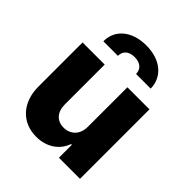

<svg xmlns="http://www.w3.org/2000/svg" viewBox="-215 -921 1066 1066"><g transform="rotate(45 318.0 -388.0)"><path d="M132.1 -631.7H246.4C246.1 -663 265.6 -692.8 317.5 -692.8C368.6 -692.8 388.5 -663.4 388.8 -631.7H503.6C502.8 -721.2 430.4 -784.4 317.5 -784.4C203.1 -784.4 131.4 -721.2 132.1 -631.7ZM407 -235.4C407 -171.9 366.5 -136.4 315 -136.4C261.7 -136.4 229 -172.6 228.7 -231.9V-545.5H55V-197.8C55.4 -74.6 130.3 7.1 242.5 7.1C324.2 7.1 384.9 -34.8 409.1 -101.6H414.8V0H580.3V-545.5H407Z"/></g></svg>

Font: TID UI Extra Bold
Style: Regular
Weight: 800
Designer: The TID Project Authors
Foundry: Bakken & Bæck
Version: Version 1.001;hotconv 1.0.109;makeotfexe 2.5.65596